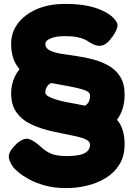

<svg xmlns="http://www.w3.org/2000/svg" viewBox="-20 -744 682 983"><path d="M320 219Q257 219 209 205.5Q161 192 127 173Q93 154 74 137.5Q55 121 50 115Q22 77 25.5 51.5Q29 26 66 -9Q103 -41 130 -31.5Q157 -22 188 7Q206 24 225.5 35Q245 46 268 50.5Q291 55 318 55Q361 55 388 49Q415 43 428 29.5Q441 16 441 -4Q441 -19 421.5 -29Q402 -39 370 -46Q338 -53 299.5 -60.5Q261 -68 221 -78Q173 -91 131 -112Q89 -133 63 -170.5Q37 -208 37 -267Q37 -290 42 -311.5Q47 -333 56.5 -353Q66 -373 80 -390Q58 -415 47.5 -447.5Q37 -480 37 -520Q37 -578 71.5 -624Q106 -670 168 -697Q230 -724 313 -724Q366 -724 408.5 -717.5Q451 -711 486 -697.5Q521 -684 549 -663Q580 -637 581.5 -616Q583 -595 557 -558Q528 -516 500 -510.5Q472 -505 436 -529Q428 -535 413.5 -542Q399 -549 374.5 -554Q350 -559 312 -559Q281 -559 258.5 -553.5Q236 -548 224 -539Q212 -530 212 -519Q212 -498 234 -486.5Q256 -475 292 -469Q328 -463 371.5 -457Q415 -451 458 -439.5Q501 -428 537.5 -407Q574 -386 596 -350.5Q618 -315 618 -259Q618 -222 608.5 -190Q599 -158 579 -131Q599 -108 608.5 -76.5Q618 -45 618 -7Q618 56 591 99Q564 142 519.5 168.5Q475 195 423 207Q371 219 320 219ZM415 -203Q424 -208 430 -215.5Q436 -223 438.5 -233.5Q441 -244 441 -256Q441 -266 431 -273.5Q421 -281 398.5 -287.5Q376 -294 337.5 -301.5Q299 -309 242 -319Q226 -311 219 -298Q212 -285 212 -271Q212 -260 227 -251Q242 -242 266.5 -234.5Q291 -227 318.5 -221.5Q346 -216 372 -211.5Q398 -207 415 -203Z"/></svg>

Font: Fredoka SemiExpanded
Style: Bold
Weight: 700
Width: 6
Designer: Ben Nathan
Foundry: Milena B. Brandão, Ben Nathan
Version: Version 2.001